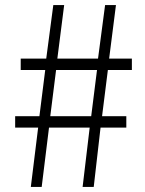

<svg xmlns="http://www.w3.org/2000/svg" viewBox="-20 -740 575 760"><path d="M102 0 131 -235H40V-280H136L159 -463H62V-508H163L191 -720H234L207 -508H368L396 -720H439L412 -508H502V-463H407L384 -280H480V-235H378L351 0H307L335 -235H174L145 0ZM179 -280H341L364 -463H202Z"/></svg>

Font: Noto Sans SC Thin Light
Style: Regular
Weight: 300
Version: Version 2.004-H2;hotconv 1.0.118;makeotfexe 2.5.65603